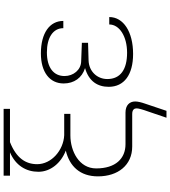

<svg xmlns="http://www.w3.org/2000/svg" viewBox="42 -804 962 1087"><g transform="rotate(-90 523.5 -261.0)"><path d="M301 -379C216 -383 137 -451 137 -532C137 -597 171 -650 262 -686H450V-722H72V-686H204C129 -654 94 -594 94 -525C94 -457 143 -397 214 -370C125 -349 68 -289 68 -188C68 -75 131 6 237 6H421C447 6 453 19 453 31C453 41 447 64 436 94L400 200H439L480 78C487 58 492 38 492 23C492 -9 471 -32 429 -32H250C169 -32 113 -88 113 -198C113 -295 211 -344 300 -344H422V-379Z M575 -127C575 -40 643 11 761 11C887 11 970 -44 970 -124H928C928 -66 860 -23 768 -23C674 -23 619 -60 619 -135C619 -192 662 -239 724 -241L824 -244V-279L719 -283C671 -284 636 -327 636 -377C636 -440 685 -477 770 -477C854 -477 907 -442 907 -384H948C948 -461 880 -511 764 -511C659 -511 594 -462 594 -382C594 -323 626 -278 681 -261C605 -239 575 -189 575 -127Z"/></g></svg>

Font: Perun ExtraLight
Style: Regular
Weight: 200
Foundry: Copyright (c) Stefan Peev, Context Ltd, 2016
Version: Version 1.089